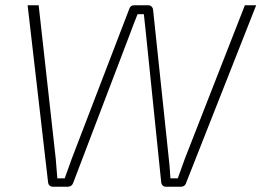

<svg xmlns="http://www.w3.org/2000/svg" viewBox="-20 -710 994 730"><path d="M954 -690H911L683 -107L656 -32H628C626 -57 625 -81 622 -105L562 -673C561 -683 553 -690 544 -690H490C480 -690 474 -685 471 -675L253 -107C244 -83 235 -57 226 -32H198L192 -106L127 -690H85L163 -15C164 -7 171 0 181 0H238C247 0 255 -5 258 -14L473 -578C483 -604 492 -630 503 -656H527L535 -581L593 -16C594 -7 601 0 610 0H667C677 0 684 -4 687 -13Z"/></svg>

Font: Exo 2 Extra Light
Style: Italic
Weight: 250
Italic angle: -8°
Designer: Natanael Gama
Version: Version 1.001;PS 001.001;hotconv 1.0.88;makeotf.lib2.5.64775